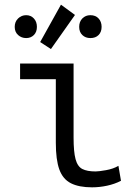

<svg xmlns="http://www.w3.org/2000/svg" viewBox="-20 -790 600 822"><path d="M374 12Q318 12 283.5 -5.5Q249 -23 234 -64.5Q219 -106 219 -179V-451H66V-518H295V-201Q295 -140 303.5 -108.5Q312 -77 332.5 -66.5Q353 -56 389 -56Q403 -56 434 -61.5Q465 -67 487 -80L498 -16Q471 -2 438.5 5Q406 12 374 12ZM198 -580 152 -610 241 -770 301 -726ZM92 -627Q72 -627 57.5 -640Q43 -653 43 -675Q43 -697 57.5 -711Q72 -725 92 -725Q112 -725 125 -711Q138 -697 138 -675Q138 -653 125 -640Q112 -627 92 -627ZM367 -627Q346 -627 332.5 -640Q319 -653 319 -675Q319 -697 332.5 -711Q346 -725 367 -725Q389 -725 402 -711Q415 -697 415 -675Q415 -653 402 -640Q389 -627 367 -627Z"/></svg>

Font: Ubuntu Sans Mono
Style: Regular
Weight: 400
Monospace: yes
Designer: Dalton Maag Ltd
Foundry: Dalton Maag Ltd
Version: Version 1.006